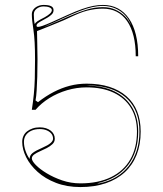

<svg xmlns="http://www.w3.org/2000/svg" viewBox="-20 -743 660 778"><path d="M306 15Q251 15 207 -2Q163 -19 132.5 -46.5Q102 -74 86 -106Q70 -138 70 -168Q70 -181 75 -192Q80 -203 89.5 -210.5Q99 -218 112 -222.5Q125 -227 141 -227Q155 -227 166 -223.5Q177 -220 185 -214Q193 -208 197.5 -199.5Q202 -191 202 -181Q202 -168 192.5 -159Q183 -150 169.5 -143Q156 -136 142 -130Q128 -124 118.5 -117Q109 -110 109 -101Q109 -91 125 -74.5Q141 -58 169 -41Q197 -24 232 -12Q267 0 306 0Q378 0 429.5 -25Q481 -50 508 -97Q535 -144 535 -210Q535 -266 510.5 -306Q486 -346 440.5 -367.5Q395 -389 331 -389Q291 -389 252 -377.5Q213 -366 180 -345.5Q147 -325 124 -298H109Q114 -331 117 -360.5Q120 -390 121 -424.5Q122 -459 122 -503Q122 -580 115.5 -621.5Q109 -663 109 -685Q109 -696 115.5 -704.5Q122 -713 133 -718Q144 -723 157 -723Q177 -723 187 -718Q197 -713 197 -702Q197 -692 190 -685Q183 -678 173 -672Q163 -666 152.5 -660.5Q142 -655 135 -650Q128 -645 128 -639Q128 -634 134 -634Q140 -634 153 -638.5Q166 -643 190 -653.5Q214 -664 253 -682Q286 -697 311.5 -706Q337 -715 357.5 -719Q378 -723 397 -723Q431 -723 457.5 -709Q484 -695 502.5 -668Q521 -641 530.5 -602.5Q540 -564 540 -515H530Q530 -607 495 -657.5Q460 -708 397 -708Q381 -708 365.5 -706Q350 -704 334 -700Q318 -696 299.5 -688.5Q281 -681 258 -670Q250 -666 238.5 -661Q227 -656 212 -650Q197 -644 179 -636.5Q161 -629 140 -621L130 -617Q130 -595 131 -565Q132 -535 132 -503Q132 -463 131 -431.5Q130 -400 128.5 -376Q127 -352 124 -336L134 -329Q166 -354 198 -370.5Q230 -387 263 -395.5Q296 -404 331 -404Q383 -404 423.5 -391Q464 -378 492.5 -353Q521 -328 535.5 -292Q550 -256 550 -210Q550 -157 533.5 -115.5Q517 -74 485.5 -45Q454 -16 408.5 -0.5Q363 15 306 15ZM121 -645Q123 -651 132 -657Q141 -663 161 -673Q175 -681 182.5 -688Q190 -695 190 -702Q190 -709 180.5 -713Q171 -717 157 -717Q141 -717 129 -708Q117 -699 117 -685Q117 -673 118 -662.5Q119 -652 121 -645ZM77 -168Q77 -150 83.5 -131.5Q90 -113 100 -99Q100 -113 111.5 -122.5Q123 -132 153 -145Q174 -154 184.5 -163Q195 -172 195 -181Q195 -193 188 -201.5Q181 -210 169 -215Q157 -220 141 -220Q122 -220 107.5 -213.5Q93 -207 85 -195.5Q77 -184 77 -168ZM511 -639Q504 -663 487 -681Q470 -699 447 -709Q424 -719 397 -719Q376 -719 353.5 -714Q331 -709 302.5 -698Q274 -687 233 -668Q226 -665 217 -660.5Q208 -656 197.5 -651.5Q187 -647 176.5 -642.5Q166 -638 157 -633Q172 -639 183.5 -644Q195 -649 204.5 -653Q214 -657 221 -660Q254 -675 280 -685.5Q306 -696 326.5 -702.5Q347 -709 364 -711.5Q381 -714 397 -714Q411 -714 423.5 -711.5Q436 -709 447 -704Q469 -694 485.5 -678Q502 -662 511 -639ZM331 -396Q397 -396 443.5 -373Q490 -350 515 -308.5Q540 -267 540 -210Q540 -125 496.5 -71Q453 -17 373 0Q376 0 377.5 0Q379 0 382 0Q421 -8 451 -26Q481 -44 502 -71Q523 -98 534 -133Q545 -168 545 -210Q545 -251 533.5 -283Q522 -315 499.5 -338.5Q477 -362 444.5 -376.5Q412 -391 370 -395Q363 -396 352.5 -396.5Q342 -397 331 -396Z"/></svg>

Font: Kalnia Glaze Thin
Style: Regular
Weight: 100
Designer: Frida Medrano
Foundry: Frida Medrano
Version: Version 1.110